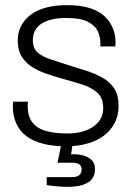

<svg xmlns="http://www.w3.org/2000/svg" viewBox="-20 -558 522 748"><path d="M238 12Q187 12 148 2Q109 -8 83 -27.5Q57 -47 43.5 -76.5Q30 -106 30 -144Q30 -148 30.5 -153Q31 -158 31 -162H89Q88 -156 88 -152.5Q88 -149 88 -145Q88 -103 107.5 -79.5Q127 -56 162 -47Q197 -38 243 -38Q283 -38 314 -49.5Q345 -61 363.5 -83Q382 -105 382 -137Q382 -177 358.5 -197.5Q335 -218 298 -229.5Q261 -241 221 -252Q190 -261 159 -271.5Q128 -282 103.5 -298Q79 -314 64 -338.5Q49 -363 49 -400Q49 -431 62 -456.5Q75 -482 99.5 -500.5Q124 -519 159.5 -528.5Q195 -538 241 -538Q295 -538 331.5 -526Q368 -514 389.5 -492.5Q411 -471 420.5 -446Q430 -421 430 -394Q430 -391 430 -386.5Q430 -382 429 -377H371V-392Q371 -413 361.5 -435Q352 -457 323.5 -472.5Q295 -488 238 -488Q205 -488 181 -482Q157 -476 141 -465.5Q125 -455 116.5 -439Q108 -423 108 -401Q108 -369 127.5 -352.5Q147 -336 178 -326.5Q209 -317 244 -305Q279 -294 314 -283Q349 -272 378 -256Q407 -240 424.5 -214Q442 -188 442 -146Q442 -108 426.5 -78.5Q411 -49 384 -29Q357 -9 319.5 1.5Q282 12 238 12ZM245 170Q224 170 202.5 168Q181 166 162 163V132H262Q280 132 289 124Q298 116 298 102Q298 90 290 83Q282 76 261 76H204L222 -11H265L257 43Q283 42 303.5 47.5Q324 53 337 65.5Q350 78 350 101Q350 121 341.5 134.5Q333 148 318.5 155.5Q304 163 285 166.5Q266 170 245 170Z"/></svg>

Font: Archivo SemiBold ExtraLight
Style: Regular
Weight: 250
Version: Version 2.001